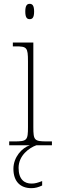

<svg xmlns="http://www.w3.org/2000/svg" viewBox="-20 -758 298 1002"><path d="M135 -658C149 -658 158 -666 158 -698C158 -729 149 -738 135 -738C121 -738 112 -729 112 -698C112 -666 121 -658 135 -658ZM28 0H136C95 13 50 62 50 123C50 189 86 224 144 224C164 224 181 219 200 210V187C176 196 164 200 144 200C108 200 77 179 77 118C77 53 133 13 170 0H251V-20H227C159 -20 154 -25 154 -95V-536H47V-516H61C120 -516 126 -511 126 -438V-95C126 -25 121 -20 53 -20H28Z"/></svg>

Font: Noto Serif Sinhala SemiCondensed Thin
Style: Regular
Weight: 100
Width: 4
Designer: Jelle Bosma - Monotype Design Team
Foundry: Monotype Imaging Inc.
Version: Version 2.007